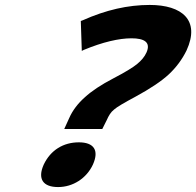

<svg xmlns="http://www.w3.org/2000/svg" viewBox="-20 -744 794 777"><path d="M315 -662 307 -659 311 -538 319 -542C396 -574 462 -589 512 -589C564 -589 591 -573 573 -532C565 -514 552 -499 535 -485C518 -471 487 -452 439 -427C389 -401 350 -375 323 -350C296 -326 274 -298 260 -266L240 -222H394L412 -258C420 -276 428 -290 442 -301C453 -311 484 -329 527 -352C588 -385 634 -416 663 -443C692 -470 717 -503 735 -540C791 -662 717 -724 586 -724C498 -724 409 -704 315 -662ZM356 -78C382 -136 360 -168 299 -168C237 -168 185 -137 157 -78C131 -20 154 13 215 13C275 13 330 -22 356 -78Z"/></svg>

Font: Passageway
Style: BdSuIt
Weight: 700
Foundry: Ascender Corporation
Version: Version 1.11